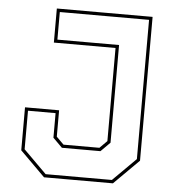

<svg xmlns="http://www.w3.org/2000/svg" viewBox="-51 -747 710 794"><g transform="rotate(5 304.0 -350.0)"><path d="M161 0 57.5 -103V-281.5H199V-172L229.5 -141.5H378.5L409 -172V-558.5H153V-700H550.5V-103L447 0ZM166.5 -13.5H441.5L537 -108.5V-686.5H166.5V-572H422.5V-166.5L384 -128H224L185.5 -166.5V-268.5H71V-108.5Z"/></g></svg>

Font: Tourney Thin Thin
Style: Regular
Weight: 250
Version: Version 1.015